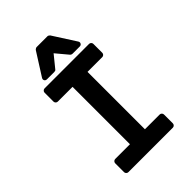

<svg xmlns="http://www.w3.org/2000/svg" viewBox="-258 -1019 1133 1133"><g transform="rotate(-45 309.0 -452.5)"><path d="M126 0Q118.7 0 113.3 -5.4Q107.9 -10.7 107.9 -18.1V-91.8Q107.9 -99.1 113.3 -104.5Q118.7 -109.9 126 -109.9H249V-588.9H126Q118.7 -588.9 113.3 -594.2Q107.9 -599.6 107.9 -606.9V-681.2Q107.9 -688.5 113.3 -693.8Q118.7 -699.2 126 -699.2H497.1Q504.4 -699.2 509.8 -693.8Q515.1 -688.5 515.1 -681.2V-606.9Q515.1 -599.6 509.8 -594.2Q504.4 -588.9 497.1 -588.9H374V-109.9H497.1Q504.4 -109.9 509.8 -104.5Q515.1 -99.1 515.1 -91.8V-18.1Q515.1 -10.7 509.8 -5.4Q504.4 0 497.1 0ZM174.8 -727.1Q162.6 -727.1 158 -735.6Q153.3 -744.1 159.2 -753.9L250 -897Q257.8 -904.8 266.1 -904.8H355Q362.3 -904.8 370.1 -897L461.9 -753.9Q467.8 -744.6 462.9 -735.8Q458 -727.1 446.8 -727.1H387.2Q378.9 -727.1 373 -732.9L310.1 -808.1L249 -732.9Q245.1 -727.1 234.9 -727.1Z"/></g></svg>

Font: Fragment Mono
Style: Bold
Weight: 700
Designer: Wei Huang based on Nimbus Sans by URW Studio, based on Helvetica by Max Miedinger.
Foundry: Wei Huang
Version: Version 1.011